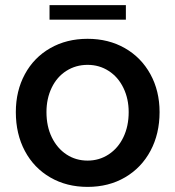

<svg xmlns="http://www.w3.org/2000/svg" viewBox="-20 -721 687 752"><path d="M42 -282Q42 -365 77.5 -430.5Q113 -496 177 -532.5Q241 -569 323 -569Q405 -569 469 -532.5Q533 -496 569 -430.5Q605 -365 605 -282Q605 -197 569.5 -130.5Q534 -64 470 -26.5Q406 11 323 11Q241 11 177 -26Q113 -63 77.5 -129.5Q42 -196 42 -282ZM484 -282Q484 -334 463.5 -376.5Q443 -419 406 -443Q369 -467 323 -467Q277 -467 240 -443.5Q203 -420 182.5 -377.5Q162 -335 162 -282Q162 -226 183 -183Q204 -140 240.5 -116Q277 -92 323 -92Q369 -92 406 -116.5Q443 -141 463.5 -184Q484 -227 484 -282ZM473 -644H174V-701H473Z"/></svg>

Font: Open Sauce One SemiBold
Style: Regular
Weight: 600
Designer: Alfredo Marco Pradil
Foundry: Creative Sauce Fz LLC
Version: Version 1.477